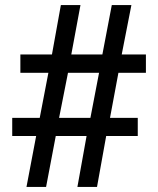

<svg xmlns="http://www.w3.org/2000/svg" viewBox="-20 -734 621 754"><path d="M122 -200 84 0H161L199 -200H320L284 0H361L397 -200H521V-271H412L445 -448H553V-520H458L496 -714H419L382 -520H260L296 -714H219L184 -520H60V-448H170L136 -271H28V-200ZM335 -271H212L247 -448H369Z"/></svg>

Font: Noto Serif Sinhala SemiCondensed ExtraBold
Style: Regular
Weight: 800
Width: 4
Designer: Jelle Bosma - Monotype Design Team
Foundry: Monotype Imaging Inc.
Version: Version 2.007